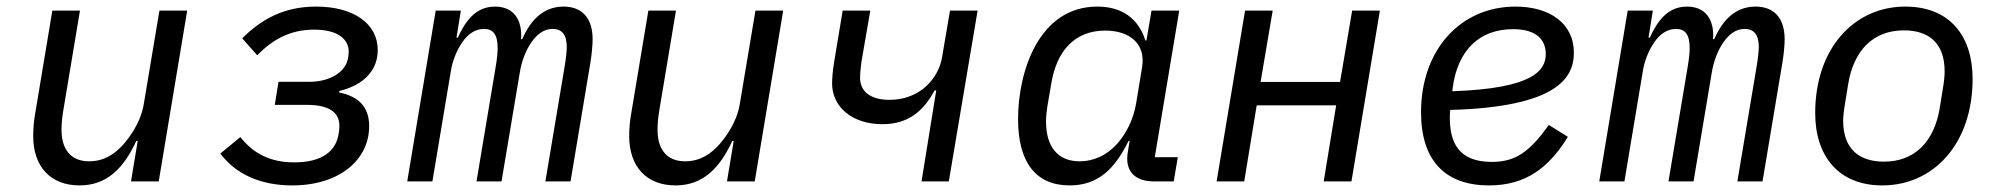

<svg xmlns="http://www.w3.org/2000/svg" viewBox="-20 -548 6041 580"><path d="M375.7 0H459.5L545.5 -516H461.6L414.1 -232.2C404.5 -174.7 367.5 -129.6 356.2 -115.8C327.4 -82 293.7 -60.7 249.3 -60.7C192.5 -60.7 165.8 -98.4 165.8 -156.2C165.8 -168.7 166.9 -188.6 170.8 -212L221.6 -516H138.1L86.6 -207C82 -182.2 80.3 -157.7 80.3 -137.1C80.3 -44 133.2 12.1 220.2 12.1C303.3 12.1 353.7 -40.1 391.7 -122.2H396Z M862.6 12.1C1007.5 12.1 1095.2 -67.1 1095.2 -166.5C1095.2 -225.9 1062.9 -256.4 1004.6 -268.8L1005 -273.1C1081.3 -291.9 1121.1 -337 1121.1 -397C1121.1 -475.5 1049.7 -528.1 934.7 -528.1C837.4 -528.1 769.5 -489.7 711.6 -432.2L757.1 -381C808.2 -433.6 862.6 -458.5 929.3 -458.5C998.6 -458.5 1033.4 -430.8 1033.4 -392C1033.4 -385.3 1032.3 -376.8 1031.2 -371.4C1023.4 -328.8 974.8 -300.8 913.7 -300.8H821.4L810 -231.2H907.3C972.7 -231.2 1005.3 -209.5 1005.3 -167.6C1005.3 -158 1003.6 -147 1002.5 -141C993.6 -91.3 952.8 -57.5 869 -57.5C795.8 -57.5 745.4 -84.5 706 -133.9L645.6 -84.2C691.4 -22.7 766 12.1 862.6 12.1Z M1286.2 0 1342 -333.5C1346.6 -362.2 1358.3 -394.5 1377.1 -421.2C1393.1 -444.6 1415.1 -460.6 1442.1 -460.6C1469.5 -460.6 1483.3 -443.9 1483.3 -403.1C1483.3 -387.1 1481.2 -368.6 1477.3 -345.5L1419.4 0H1495L1550.8 -332.4C1556.1 -362.6 1567.8 -395.6 1585.9 -421.2C1602.6 -444.2 1622.2 -460.6 1649.5 -460.6C1678.6 -460.6 1692.1 -441.8 1692.1 -405.9C1692.1 -392 1689.3 -368.6 1685.4 -345.5L1627.5 0H1703.5L1763.5 -358.7C1767.4 -382.8 1770.2 -410.2 1770.2 -429.3C1770.2 -492.2 1739.3 -528.1 1682.5 -528.1C1622.2 -528.1 1583.5 -488.6 1557.5 -429.7H1554C1558.2 -486.9 1532.7 -528.1 1475.5 -528.1C1418.3 -528.1 1387.1 -486.9 1362.9 -434.3H1359L1372.2 -516H1296.2L1210.2 0Z M2176.1 0H2259.9L2345.9 -516H2262.1L2214.5 -232.2C2204.9 -174.7 2168 -129.6 2156.6 -115.8C2127.8 -82 2094.1 -60.7 2049.7 -60.7C1992.9 -60.7 1966.3 -98.4 1966.3 -156.2C1966.3 -168.7 1967.3 -188.6 1971.2 -212L2022 -516H1938.6L1887.1 -207C1882.5 -182.2 1880.7 -157.7 1880.7 -137.1C1880.7 -44 1933.6 12.1 2020.6 12.1C2103.7 12.1 2154.1 -40.1 2192.1 -122.2H2196.4Z M2763.8 0H2846.2L2933.2 -516H2849.8L2825.6 -373.9C2815.3 -313.2 2761 -246.4 2666.9 -246.4C2611.5 -246.4 2578.1 -270.2 2578.1 -313.2C2578.1 -322.1 2579.2 -339.5 2582 -359.7L2609 -516H2525.6L2499.3 -358C2495.4 -333.8 2493.6 -310 2493.6 -295.8C2493.6 -225.5 2554 -172.9 2645.2 -172.9C2719.5 -172.9 2767 -207.4 2803.3 -274.9H2808.2Z M3211.3 12.1C3300.1 12.1 3349.1 -41.2 3389.2 -122.2H3392.4L3386.7 -87C3378.6 -38 3401.3 0 3465.9 0H3525.6L3538 -73.2H3468.4L3542.3 -516H3458.5L3443.2 -425.8H3440C3418.7 -492.5 3369 -528.1 3294.7 -528.1C3118.3 -528.1 3055.4 -331.7 3055.4 -188.2C3055.4 -57.2 3109.4 12.1 3211.3 12.1ZM3139.9 -180.8C3139.9 -193.9 3141 -208.1 3143.8 -225.9L3155.9 -296.5C3171.5 -391.3 3224.4 -455.6 3318.5 -455.6C3393.5 -455.6 3441.8 -415.1 3430 -344.5L3411.6 -233.3C3403.4 -186.4 3382.5 -146.3 3357.6 -116.8C3323.5 -77.8 3282.7 -60.7 3241.5 -60.7C3174.4 -60.7 3139.9 -105.8 3139.9 -180.8Z M3655.2 0H3738.6L3776.3 -229.8H4016.3L3978.7 0H4062.5L4148.4 -516H4064.6L4028.1 -300.4H3788L3824.6 -516H3741.1Z M4478.3 12.1C4589.1 12.1 4658.7 -41.2 4716.3 -134.6L4658.7 -170.5C4600.9 -89.8 4558.9 -58.9 4486.5 -58.9C4381.7 -58.9 4359.7 -122.9 4359.7 -193.2C4359.7 -195.7 4359.7 -206 4360.8 -215.9C4687.1 -224.8 4734.4 -315 4734.4 -388.5C4734.4 -479 4659.4 -528.1 4558.2 -528.1C4391 -528.1 4272.7 -396.3 4272.7 -209.2C4272.7 -61.8 4346.6 12.1 4478.3 12.1ZM4367.2 -272.4 4368.3 -282.7C4383.5 -397.4 4449.9 -459.9 4550.8 -459.9C4623.2 -459.9 4649.5 -426.1 4649.5 -384.9C4649.5 -336.3 4613.6 -280.5 4367.2 -272.4Z M4887.1 0 4942.8 -333.5C4947.4 -362.2 4959.2 -394.5 4978 -421.2C4994 -444.6 5016 -460.6 5043 -460.6C5070.3 -460.6 5084.2 -443.9 5084.2 -403.1C5084.2 -387.1 5082 -368.6 5078.1 -345.5L5020.2 0H5095.9L5151.6 -332.4C5157 -362.6 5168.7 -395.6 5186.8 -421.2C5203.5 -444.2 5223 -460.6 5250.4 -460.6C5279.5 -460.6 5293 -441.8 5293 -405.9C5293 -392 5290.1 -368.6 5286.2 -345.5L5228.3 0H5304.3L5364.3 -358.7C5368.3 -382.8 5371.1 -410.2 5371.1 -429.3C5371.1 -492.2 5340.2 -528.1 5283.4 -528.1C5223 -528.1 5184.3 -488.6 5158.4 -429.7H5154.8C5159.1 -486.9 5133.5 -528.1 5076.3 -528.1C5019.2 -528.1 4987.9 -486.9 4963.8 -434.3H4959.9L4973 -516H4897L4811.1 0Z M5666.2 12.1C5820 12.1 5938.9 -112.6 5938.9 -309.7C5938.9 -439.3 5870 -528.1 5735.4 -528.1C5582.4 -528.1 5463.4 -403.4 5463.4 -206.3C5463.4 -76.7 5533.7 12.1 5666.2 12.1ZM5547.9 -183.2C5547.9 -195.3 5549.4 -210.6 5553.3 -233.7L5563.2 -295.1C5579.9 -394.5 5637.4 -456.3 5731.5 -456.3C5806.8 -456.3 5854.4 -417.6 5854.4 -332.7C5854.4 -320.7 5853.3 -305.4 5849.4 -282.3L5839.5 -220.9C5822.8 -121.4 5765.3 -59.7 5671.2 -59.7C5595.9 -59.7 5547.9 -98.4 5547.9 -183.2Z"/></svg>

Font: Margiela Mono Italic Text It
Style: Regular
Weight: 400
Designer: Mike Abbink, Paul van der Laan, Pieter van Rosmalen
Foundry: Bold Monday
Version: Version 2.003 2021